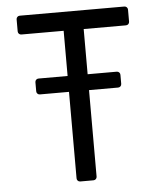

<svg xmlns="http://www.w3.org/2000/svg" viewBox="-51 -739 648 783"><g transform="rotate(-5 273.0 -347.5)"><path d="M501 -681V-632Q501 -626 497 -622Q493 -618 487 -618H314V-433H433Q439 -433 443 -429Q447 -425 447 -419V-382Q447 -376 443 -372Q439 -368 433 -368H314V-14Q314 -8 310 -4Q306 0 300 0H246Q240 0 236 -4Q232 -8 232 -14V-368H113Q107 -368 103 -372Q99 -376 99 -382V-419Q99 -425 103 -429Q107 -433 113 -433H232V-618H59Q53 -618 49 -622Q45 -626 45 -632V-681Q45 -687 49 -691Q53 -695 59 -695H487Q493 -695 497 -691Q501 -687 501 -681Z"/></g></svg>

Font: Miriam Libre
Style: Regular
Weight: 400
Designer: Michal Sahar
Foundry: Hagilda
Version: Version 1.001